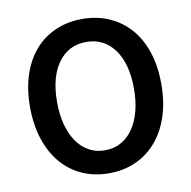

<svg xmlns="http://www.w3.org/2000/svg" viewBox="-77 -743 828 831"><g transform="rotate(-10 337.0 -327.0)"><path d="M337 12Q273 12 220 -11.5Q167 -35 129 -79.5Q91 -124 70 -187Q49 -250 49 -330Q49 -409 70 -471.5Q91 -534 129 -577Q167 -620 220 -643Q273 -666 337 -666Q401 -666 454 -643Q507 -620 545.5 -577Q584 -534 605 -471.5Q626 -409 626 -330Q626 -250 605 -187Q584 -124 545.5 -79.5Q507 -35 454 -11.5Q401 12 337 12ZM337 -89Q376 -89 407 -106Q438 -123 460 -154.5Q482 -186 494 -230.5Q506 -275 506 -330Q506 -440 460.5 -502.5Q415 -565 337 -565Q259 -565 213.5 -502.5Q168 -440 168 -330Q168 -275 180 -230.5Q192 -186 214 -154.5Q236 -123 267 -106Q298 -89 337 -89Z"/></g></svg>

Font: TT Toshiba Sans Medium
Style: Regular
Weight: 500
Designer: Paul D. Hunt
Foundry: Toshiba Corporation
Version: Version 2.020;PS 2.000;hotconv 1.0.86;makeotf.lib2.5.63406